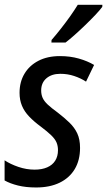

<svg xmlns="http://www.w3.org/2000/svg" viewBox="-21 -786 455 815"><path d="M132.3 9.8Q88.9 9.8 55.4 1.5Q22 -6.8 -1.5 -20V-105.5Q22.5 -89.4 56.9 -77.6Q91.3 -65.9 126 -65.9Q157.2 -65.9 179.4 -75.7Q201.7 -85.4 213.4 -104Q225.1 -122.6 225.1 -148.4Q225.1 -167 218.8 -181.6Q212.4 -196.3 196.3 -211.9Q180.2 -227.5 152.3 -248.5Q123 -270 102.8 -291.3Q82.5 -312.5 72.3 -336.9Q62 -361.3 62 -392.1Q62 -438 82.8 -472.9Q103.5 -507.8 141.8 -527.8Q180.2 -547.9 233.4 -547.9Q276.9 -547.9 313.7 -537.4Q350.6 -526.9 378.4 -510.3L344.2 -439.5Q321.8 -454.1 293.9 -463.4Q266.1 -472.7 234.9 -472.7Q198.2 -472.7 176 -453.6Q153.8 -434.6 153.8 -401.9Q153.8 -384.8 159.9 -370.8Q166 -356.9 181.2 -342.5Q196.3 -328.1 222.7 -309.1Q252 -286.6 273.7 -265.6Q295.4 -244.6 307.1 -219.5Q318.8 -194.3 318.8 -158.2Q318.8 -106 296.4 -68.4Q273.9 -30.8 232.2 -10.5Q190.4 9.8 132.3 9.8ZM197.3 -605.5 197.8 -616.2Q217.8 -639.2 238 -665Q258.3 -690.9 276.9 -717Q295.4 -743.2 309.1 -765.6H413.6L413.1 -756.8Q402.8 -742.7 383.5 -722.4Q364.3 -702.1 341.3 -679.9Q318.4 -657.7 296.1 -637.9Q273.9 -618.2 257.3 -605.5Z"/></svg>

Font: Open Sans SemiCondensed Medium
Style: Italic
Weight: 500
Width: 4
Italic angle: -12°
Designer: Monotype Design Team
Foundry: Monotype Imaging Inc.
Version: Version 3.000